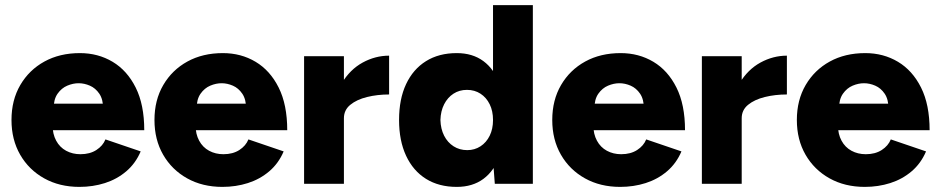

<svg xmlns="http://www.w3.org/2000/svg" viewBox="-20 -720 3676 752"><path d="M291 12Q213 12 153 -21.5Q93 -55 59 -114Q25 -173 25 -250Q25 -328 59.5 -387Q94 -446 154 -479Q214 -512 293 -512Q364 -512 421 -478Q478 -444 511.5 -377Q545 -310 545 -210H169L186 -229Q186 -195 200 -169Q214 -143 239 -129.5Q264 -116 295 -116Q332 -116 357.5 -132.5Q383 -149 393 -174L531 -127Q511 -80 474.5 -49Q438 -18 391 -3Q344 12 291 12ZM190 -294 174 -314H398L384 -294Q384 -331 369 -353Q354 -375 332 -384.5Q310 -394 288 -394Q266 -394 243.5 -384.5Q221 -375 205.5 -353Q190 -331 190 -294Z M851 12Q773 12 713 -21.5Q653 -55 619 -114Q585 -173 585 -250Q585 -328 619.5 -387Q654 -446 714 -479Q774 -512 853 -512Q924 -512 981 -478Q1038 -444 1071.5 -377Q1105 -310 1105 -210H729L746 -229Q746 -195 760 -169Q774 -143 799 -129.5Q824 -116 855 -116Q892 -116 917.5 -132.5Q943 -149 953 -174L1091 -127Q1071 -80 1034.5 -49Q998 -18 951 -3Q904 12 851 12ZM750 -294 734 -314H958L944 -294Q944 -331 929 -353Q914 -375 892 -384.5Q870 -394 848 -394Q826 -394 803.5 -384.5Q781 -375 765.5 -353Q750 -331 750 -294Z M1286 -259Q1286 -340 1318.5 -394Q1351 -448 1400.5 -475Q1450 -502 1504 -502V-350Q1458 -350 1417.5 -340Q1377 -330 1352 -309.5Q1327 -289 1327 -257ZM1171 0V-500H1327V0Z M1918 0 1911 -93V-700H2067V0ZM1769 12Q1699 12 1648.5 -19.5Q1598 -51 1570.5 -110Q1543 -169 1543 -250Q1543 -332 1570.5 -390.5Q1598 -449 1648.5 -480.5Q1699 -512 1769 -512Q1831 -512 1873.5 -480.5Q1916 -449 1937 -390.5Q1958 -332 1958 -250Q1958 -169 1937 -110Q1916 -51 1873.5 -19.5Q1831 12 1769 12ZM1810 -132Q1839 -132 1862 -147Q1885 -162 1898 -188.5Q1911 -215 1911 -250Q1911 -285 1898 -311.5Q1885 -338 1862 -353Q1839 -368 1809 -368Q1779 -368 1756 -353Q1733 -338 1719.5 -311.5Q1706 -285 1705 -250Q1706 -215 1719.5 -188.5Q1733 -162 1756.5 -147Q1780 -132 1810 -132Z M2409 12Q2331 12 2271 -21.5Q2211 -55 2177 -114Q2143 -173 2143 -250Q2143 -328 2177.5 -387Q2212 -446 2272 -479Q2332 -512 2411 -512Q2482 -512 2539 -478Q2596 -444 2629.5 -377Q2663 -310 2663 -210H2287L2304 -229Q2304 -195 2318 -169Q2332 -143 2357 -129.5Q2382 -116 2413 -116Q2450 -116 2475.5 -132.5Q2501 -149 2511 -174L2649 -127Q2629 -80 2592.5 -49Q2556 -18 2509 -3Q2462 12 2409 12ZM2308 -294 2292 -314H2516L2502 -294Q2502 -331 2487 -353Q2472 -375 2450 -384.5Q2428 -394 2406 -394Q2384 -394 2361.5 -384.5Q2339 -375 2323.5 -353Q2308 -331 2308 -294Z M2844 -259Q2844 -340 2876.5 -394Q2909 -448 2958.5 -475Q3008 -502 3062 -502V-350Q3016 -350 2975.5 -340Q2935 -330 2910 -309.5Q2885 -289 2885 -257ZM2729 0V-500H2885V0Z M3367 12Q3289 12 3229 -21.5Q3169 -55 3135 -114Q3101 -173 3101 -250Q3101 -328 3135.5 -387Q3170 -446 3230 -479Q3290 -512 3369 -512Q3440 -512 3497 -478Q3554 -444 3587.5 -377Q3621 -310 3621 -210H3245L3262 -229Q3262 -195 3276 -169Q3290 -143 3315 -129.5Q3340 -116 3371 -116Q3408 -116 3433.5 -132.5Q3459 -149 3469 -174L3607 -127Q3587 -80 3550.5 -49Q3514 -18 3467 -3Q3420 12 3367 12ZM3266 -294 3250 -314H3474L3460 -294Q3460 -331 3445 -353Q3430 -375 3408 -384.5Q3386 -394 3364 -394Q3342 -394 3319.5 -384.5Q3297 -375 3281.5 -353Q3266 -331 3266 -294Z"/></svg>

Font: Figtree Light ExtraBold
Style: Regular
Weight: 800
Version: Version 2.001;gftools[0.9.30]